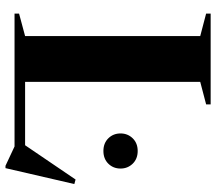

<svg xmlns="http://www.w3.org/2000/svg" viewBox="-64 -691 788 700"><g transform="rotate(90 330.0 -341.0)"><path d="M593 33H584.5L514 0H29.5V-16.5L111.5 -38.5V-677L29.5 -698.5V-715H360.5V-698.5L278.5 -677V-38.5H509.5L634.5 -222.5L651 -218ZM530.5 -324Q502 -324 484.2 -342Q466.5 -360 466.5 -386.5Q466.5 -412.5 484.2 -430.8Q502 -449 530.5 -449Q559 -449 576.8 -430.8Q594.5 -412.5 594.5 -386.5Q594.5 -360 576.8 -342Q559 -324 530.5 -324Z"/></g></svg>

Font: Newsreader 72pt SemiBold
Style: Regular
Weight: 600
Designer: Hugues Gentile
Foundry: Production Type
Version: Version 1.003; ttfautohint (v1.8.3)